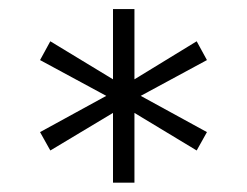

<svg xmlns="http://www.w3.org/2000/svg" viewBox="-20 -636 540 419"><path d="M431.6 -504.9 287.1 -426.8 431.6 -347.7 409.2 -307.6 273.4 -389.6V-237.3H226.6V-389.6L89.8 -307.6L67.4 -347.7L211.9 -426.8L67.4 -504.9L89.8 -545.9L226.6 -462.9V-616.2H273.4V-462.9L409.2 -545.9Z"/></svg>

Font: BabelStone Flags PUA
Style: Regular
Weight: 400
Designer: Andrew West
Foundry: BabelStone
Version: Version 4.12